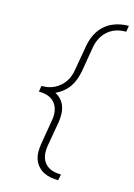

<svg xmlns="http://www.w3.org/2000/svg" viewBox="-144 -905 787 1131"><g transform="rotate(15 250.0 -340.0)"><path d="M329 153Q305 153 281.5 148.5Q258 144 238 133.5Q218 123 203 105.5Q188 88 180.5 66Q173 44 173 20Q173 -4 177 -28L202 -177Q206 -196 205.5 -215.5Q205 -235 199.5 -252Q194 -269 183 -283Q172 -297 156 -306Q140 -315 121.5 -318.5Q103 -322 84 -322L90 -358Q110 -358 129.5 -361.5Q149 -365 167.5 -374Q186 -383 202 -397Q218 -411 229.5 -428Q241 -445 247.5 -464Q254 -483 257 -503L283 -652Q287 -676 295.5 -700Q304 -724 318.5 -746Q333 -768 353.5 -785.5Q374 -803 398 -813.5Q422 -824 446.5 -828.5Q471 -833 496 -833L490 -796Q470 -796 450.5 -792.5Q431 -789 412.5 -780.5Q394 -772 378 -758Q362 -744 350.5 -726.5Q339 -709 332.5 -690Q326 -671 323 -652L298 -503Q293 -478 284.5 -453.5Q276 -429 261 -407Q246 -385 225 -368Q204 -351 180 -340Q201 -329 216 -312Q231 -295 238.5 -273Q246 -251 246.5 -226.5Q247 -202 243 -177L217 -28Q214 -9 214 10Q214 29 219.5 46.5Q225 64 236.5 78Q248 92 263.5 100.5Q279 109 297.5 112.5Q316 116 336 116Z"/></g></svg>

Font: iosevka_custom_sans_ss08 XLt
Style: Italic
Weight: 200
Italic angle: -10°
Designer: Belleve Invis
Foundry: Belleve Invis
Version: Version 10.3.0; ttfautohint (v1.8.3)